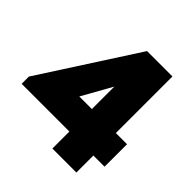

<svg xmlns="http://www.w3.org/2000/svg" viewBox="-223 -996 1166 1166"><g transform="rotate(45 360.0 -412.5)"><path d="M398 0H604V-146H700V-339H604V-825H386L-12 -208V-146H398ZM290 -339 398 -532V-339Z"/></g></svg>

Font: Spartan Black
Style: Regular
Weight: 900
Designer: Matt Bailey, Mirko Velimirovic
Foundry: Matt Bailey
Version: Version 1.003; ttfautohint (v1.8.3)